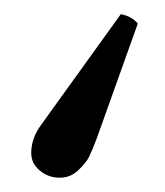

<svg xmlns="http://www.w3.org/2000/svg" viewBox="-20 -119 232 270"><path d="M64 130.9Q47.9 130.9 35.9 120.8Q23.9 110.8 23.9 96.2Q23.9 75.2 38.1 56.2L149.9 -99.1Q165 -96.2 173.8 -85.9L116.2 75.2Q109.4 93.3 105.2 101.6Q101.1 109.9 90.1 120.4Q79.1 130.9 64 130.9Z"/></svg>

Font: Linux Libertine Display
Style: Regular
Weight: 400
Designer: Philipp H. Poll
Foundry: Philipp H. Poll
Version: Version 5.0.9